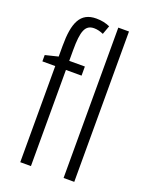

<svg xmlns="http://www.w3.org/2000/svg" viewBox="-144 -839 704 912"><g transform="rotate(20 208.0 -382.5)"><path d="M208 -486V-532H129V-586C129 -683 143 -718 188 -718C203 -718 219 -714 235 -707L251 -751C230 -760 209 -765 182 -765C101 -765 75 -705 75 -588V-534L10 -518V-486H75V0H129V-486ZM348 0V-760H294V0Z"/></g></svg>

Font: Noto Sans Display Condensed Light
Style: Regular
Weight: 300
Width: 3
Designer: Monotype Design Team
Foundry: Monotype Imaging Inc.
Version: Version 1.900